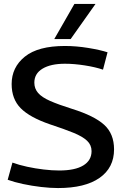

<svg xmlns="http://www.w3.org/2000/svg" viewBox="-20 -943 625 973"><path d="M525 -678 502 -590Q464 -603 410 -611.5Q356 -620 309 -620Q237 -620 195.5 -595Q154 -570 154 -524Q154 -494 173 -472Q192 -450 234 -431.5Q276 -413 346 -391Q458 -356 508 -310.5Q558 -265 558 -186Q558 -93 484.5 -41.5Q411 10 274 10Q235 10 188 4.5Q141 -1 96.5 -10.5Q52 -20 19 -32L43 -119Q76 -107 117.5 -98Q159 -89 201.5 -84Q244 -79 280 -79Q360 -79 402 -104.5Q444 -130 444 -177Q444 -208 421.5 -229.5Q399 -251 352.5 -270Q306 -289 233 -313Q131 -348 85 -394.5Q39 -441 39 -517Q39 -602 106 -656Q173 -710 309 -710Q367 -710 427.5 -700Q488 -690 525 -678ZM255 -745 357 -923H464L338 -745Z"/></svg>

Font: Georama Medium
Style: Regular
Weight: 500
Designer: Jean-Baptiste Levee
Foundry: Production Type
Version: Version 1.000